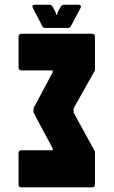

<svg xmlns="http://www.w3.org/2000/svg" viewBox="-20 -812 490 828"><path d="M72.5 -4Q60 -4 60 -16.5V-151.5Q60 -164 72.5 -164H207V-172.5L124.5 -326.5V-345L207 -500V-508.5H72.5Q60 -508.5 60 -521V-654Q60 -666.5 72.5 -666.5H377Q389.5 -666.5 389.5 -654V-508.5L297.5 -345V-326.5L389.5 -158.5V-16.5Q389.5 -4 377 -4ZM176.5 -691.5Q165.5 -691.5 162.5 -699L121.5 -778Q118.5 -783.5 121 -787.5Q123.5 -791.5 130 -791.5H195Q201.5 -791.5 207.5 -782.5L220.5 -757.5L222.5 -747.5H225.5L228 -757.5L241.5 -782.5Q247 -791.5 254 -791.5H319Q325.5 -791.5 328 -787.5Q330.5 -783.5 327.5 -778L285.5 -699Q282.5 -691.5 271.5 -691.5Z"/></svg>

Font: Jaro
Style: Regular
Weight: 400
Designer: Agyei Archer, Celine Hurka, Mirko Velimirović
Version: Version 1.000